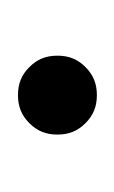

<svg xmlns="http://www.w3.org/2000/svg" viewBox="24 -150 130 219"><g transform="rotate(-90 89.5 -41.0)"><path d="M122 -9C131 -18 135 -28 135 -41C135 -54 131 -64 122 -73C113 -82 103 -86 90 -86C77 -86 67 -82 58 -73C49 -64 45 -54 45 -41C45 -28 49 -18 58 -9C67 0 77 4 90 4C103 4 113 0 122 -9Z"/></g></svg>

Font: Cinzel Utterance
Style: Regular
Weight: 500
Designer: Natanael Gama
Foundry: ""
Version: ""